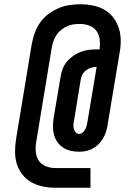

<svg xmlns="http://www.w3.org/2000/svg" viewBox="-20 -793 640 906"><path d="M242 93Q212 93 182.5 87Q153 81 128 67Q103 53 85.5 30.5Q68 8 59.5 -19.5Q51 -47 51 -77Q51 -107 56 -138L130 -586Q135 -613 144 -638Q153 -663 169 -686Q185 -709 207.5 -726Q230 -743 255.5 -754Q281 -765 307.5 -769Q334 -773 359 -773Q388 -773 416 -767.5Q444 -762 468 -749.5Q492 -737 509.5 -716.5Q527 -696 537 -670.5Q547 -645 549 -617Q551 -589 547 -560L488 -206Q486 -190 481 -173.5Q476 -157 467.5 -142Q459 -127 446.5 -114Q434 -101 418.5 -92.5Q403 -84 386.5 -80.5Q370 -77 353 -77Q333 -77 313.5 -81.5Q294 -86 278 -96.5Q262 -107 251 -122.5Q240 -138 235 -156.5Q230 -175 230 -195.5Q230 -216 233 -236L266 -431Q269 -450 276 -468.5Q283 -487 296 -502.5Q309 -518 325.5 -529.5Q342 -541 360.5 -548Q379 -555 398 -557.5Q417 -560 436 -560H450Q453 -583 450.5 -606Q448 -629 435.5 -646.5Q423 -664 402 -672Q381 -680 357 -680Q342 -680 327 -678Q312 -676 297.5 -669.5Q283 -663 270 -653Q257 -643 248 -630Q239 -617 233.5 -602.5Q228 -588 225 -573L151 -124Q147 -100 149 -76.5Q151 -53 163 -35Q175 -17 196.5 -8.5Q218 0 242 0H407V93ZM354 -161Q363 -161 370.5 -168Q378 -175 382.5 -183.5Q387 -192 389.5 -201.5Q392 -211 393 -220L436 -477Q423 -477 410.5 -473.5Q398 -470 387 -462Q376 -454 369.5 -442Q363 -430 361 -418L329 -222Q327 -213 326.5 -203Q326 -193 328.5 -184Q331 -175 337.5 -168Q344 -161 354 -161Z"/></svg>

Font: Iosevka Slab Semibold Extended
Style: Italic
Weight: 600
Width: 7
Italic angle: -9°
Monospace: yes
Designer: Belleve Invis
Foundry: Belleve Invis
Version: Version 11.1.0; ttfautohint (v1.8.3)